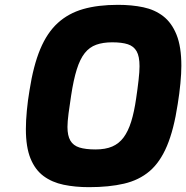

<svg xmlns="http://www.w3.org/2000/svg" viewBox="-20 -768 770 794"><path d="M348 6Q291 6 243 -4Q195 -14 160 -40Q125 -66 106 -113Q87 -160 87 -234Q87 -268 91 -310.5Q95 -353 102 -394Q118 -497 146.5 -565Q175 -633 219 -673Q263 -713 324 -730.5Q385 -748 468 -748Q525 -748 572.5 -738Q620 -728 655 -701Q690 -674 710 -624.5Q730 -575 730 -496Q730 -465 726 -423Q722 -381 715 -338Q699 -232 670.5 -164.5Q642 -97 598.5 -60Q555 -23 493 -8.5Q431 6 348 6ZM375 -150Q416 -150 444 -162Q472 -174 491 -199.5Q510 -225 522.5 -265Q535 -305 543 -361Q549 -401 553 -436.5Q557 -472 557 -494Q557 -535 545 -556Q533 -577 508.5 -585Q484 -593 444 -593Q406 -593 378 -583Q350 -573 330.5 -548.5Q311 -524 297.5 -481Q284 -438 274 -372Q268 -334 263.5 -299Q259 -264 259 -243Q259 -207 271 -186.5Q283 -166 308.5 -158Q334 -150 375 -150Z"/></svg>

Font: Exo Thin ExtraBold
Style: Italic
Weight: 800
Italic angle: -9°
Version: Version 2.000